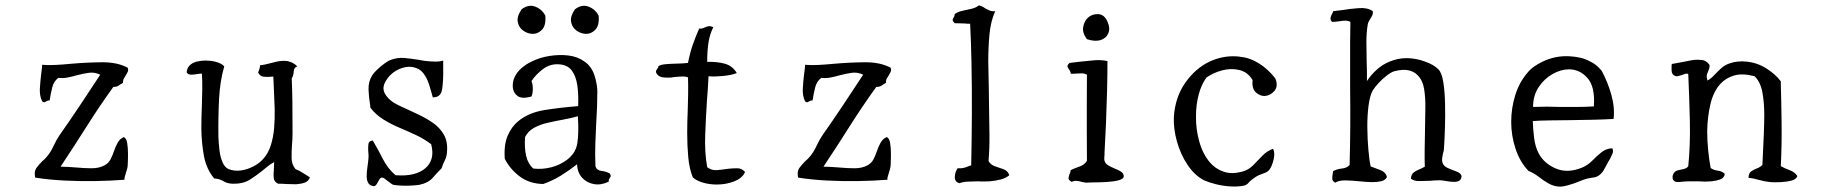

<svg xmlns="http://www.w3.org/2000/svg" viewBox="-20 -685 6848 720"><path d="M459 -68Q459 -59 456.5 -51Q454 -43 452 -36Q450 -29 448 -22.5Q446 -16 447 -11Q396 -7 337.5 -6Q279 -5 220.5 -8Q162 -11 112 -19Q107 -42 116.5 -55Q126 -68 138 -80Q143 -84 148 -89Q153 -94 157 -99Q171 -116 181 -138Q191 -160 204 -179Q242 -233 280 -290Q318 -347 356 -405Q335 -415 313.5 -412Q292 -409 269 -403Q252 -398 234.5 -394.5Q217 -391 199 -393Q182 -381 176 -357.5Q170 -334 166 -308Q162 -309 159 -307.5Q156 -306 153 -305Q150 -302 146.5 -301.5Q143 -301 138 -305Q128 -326 129.5 -352.5Q131 -379 134 -404Q135 -414 136.5 -423.5Q138 -433 138 -442Q161 -440 189 -441.5Q217 -443 248 -446Q305 -451 362.5 -451.5Q420 -452 459 -431Q462 -422 459 -415.5Q456 -409 452 -403Q448 -397 444.5 -390.5Q441 -384 441 -374Q433 -370 425.5 -364.5Q418 -359 405 -359Q353 -287 305 -211Q257 -135 207 -60Q221 -60 236 -59Q251 -58 265 -57Q296 -54 324 -54Q352 -54 372 -65Q387 -73 394.5 -87.5Q402 -102 407.5 -118.5Q413 -135 421 -149.5Q429 -164 444 -171Q454 -167 457 -148.5Q460 -130 460 -107.5Q460 -85 459 -68Z M1142 -20Q1137 -5 1122.5 0Q1108 5 1090 6Q1081 6 1071 5.5Q1061 5 1052 5Q1044 4 1036.5 4Q1029 4 1023 4Q1008 -3 1006.5 -17.5Q1005 -32 1007 -49Q1007 -56 1007.5 -63Q1008 -70 1008 -77Q996 -71 985.5 -62.5Q975 -54 964 -45Q942 -27 916.5 -11Q891 5 852 4Q831 3 818 -5.5Q805 -14 783 -16Q754 -51 745 -99Q736 -147 735 -201Q735 -222 735.5 -244.5Q736 -267 737 -289Q738 -320 738.5 -350Q739 -380 737 -409Q733 -409 728 -408.5Q723 -408 718 -407Q707 -405 696.5 -405Q686 -405 680 -413Q681 -430 691.5 -440Q702 -450 718 -454Q726 -456 734.5 -457Q743 -458 751 -458Q760 -458 769 -457Q778 -456 786 -454Q811 -448 821 -436Q805 -382 801.5 -314Q798 -246 799 -172Q800 -147 803 -121.5Q806 -96 814.5 -76.5Q823 -57 837 -51Q860 -42 885 -46Q910 -50 932 -62Q954 -74 967 -89Q986 -110 995.5 -140Q1005 -170 1008 -205Q1011 -240 1010 -278Q1009 -316 1007 -352Q1007 -364 1006 -375.5Q1005 -387 1005 -398Q1001 -398 993 -397Q981 -396 968 -397.5Q955 -399 948 -413Q950 -420 952.5 -425.5Q955 -431 955 -440Q972 -442 988 -446.5Q1004 -451 1018 -454Q1033 -457 1046 -457Q1052 -457 1057.5 -456Q1063 -455 1068 -453Q1083 -448 1095 -436Q1082 -432 1081.5 -417Q1081 -402 1074 -391Q1076 -349 1076.5 -295Q1077 -241 1077 -185Q1077 -174 1076.5 -163.5Q1076 -153 1075 -142Q1073 -115 1073.5 -91.5Q1074 -68 1088 -51Q1103 -45 1116 -36.5Q1129 -28 1142 -20Z M1656 -113Q1655 -97 1648 -83.5Q1641 -70 1636 -54Q1619 -37 1602.5 -18Q1586 1 1553 8Q1540 10 1520.5 11Q1501 12 1483 11Q1465 10 1455 8Q1451 7 1445.5 2.5Q1440 -2 1434 -6Q1428 -11 1422.5 -15Q1417 -19 1414 -19Q1407 -19 1403.5 -13.5Q1400 -8 1397 -2Q1394 4 1390 9Q1386 14 1379 13Q1365 10 1360 -0.5Q1355 -11 1355 -24Q1355 -41 1358 -60Q1361 -79 1362 -95Q1362 -100 1362 -105.5Q1362 -111 1361 -116Q1360 -132 1361.5 -144.5Q1363 -157 1378 -158Q1398 -124 1416 -88.5Q1434 -53 1463 -28Q1537 -22 1575 -54Q1592 -68 1598.5 -90.5Q1605 -113 1597 -144Q1571 -164 1540 -178.5Q1509 -193 1477 -206.5Q1445 -220 1417 -237.5Q1389 -255 1369 -281Q1369 -284 1368 -291Q1363 -320 1362 -349.5Q1361 -379 1376 -403Q1382 -412 1394.5 -424Q1407 -436 1422 -447Q1437 -458 1447 -461Q1472 -470 1497.5 -467.5Q1523 -465 1548 -461Q1554 -460 1559.5 -459Q1565 -458 1571 -457Q1594 -454 1615 -454Q1630 -454 1642 -458Q1642 -451 1642 -445Q1642 -439 1642 -433Q1643 -382 1638 -350.5Q1633 -319 1603 -320Q1596 -346 1588.5 -369.5Q1581 -393 1567.5 -410.5Q1554 -428 1530 -433Q1511 -437 1489.5 -430.5Q1468 -424 1451 -410Q1432 -394 1422.5 -373Q1413 -352 1424 -333Q1439 -307 1474 -290.5Q1509 -274 1546 -257Q1576 -243 1602.5 -225Q1629 -207 1644.5 -180Q1660 -153 1656 -113Z M2267 -34Q2271 -27 2270 -23.5Q2269 -20 2266 -17Q2265 -14 2263.5 -11.5Q2262 -9 2263 -4Q2235 10 2208 5.5Q2181 1 2163 -18.5Q2145 -38 2144 -69Q2116 -47 2085 -27.5Q2054 -8 2017 5Q1966 4 1930 -22.5Q1894 -49 1873 -89Q1869 -141 1883.5 -175.5Q1898 -210 1924 -231Q1963 -263 2023 -272.5Q2083 -282 2148 -287Q2150 -329 2145 -364.5Q2140 -400 2123.5 -421.5Q2107 -443 2072 -444Q2041 -445 2015.5 -425.5Q1990 -406 1973 -381Q1978 -370 1978 -352Q1978 -334 1973 -323Q1937 -313 1921 -325Q1905 -337 1903 -357Q1900 -397 1934 -428Q1952 -444 1973 -454Q2003 -469 2039.5 -475Q2076 -481 2111 -477Q2146 -473 2172 -454Q2186 -445 2195 -431Q2206 -417 2213 -389.5Q2220 -362 2220 -342Q2220 -314 2219 -285.5Q2218 -257 2216 -227Q2214 -188 2212.5 -146.5Q2211 -105 2213 -61Q2218 -46 2236 -44Q2254 -42 2267 -34ZM2147 -249Q2122 -242 2092 -236.5Q2062 -231 2033.5 -224.5Q2005 -218 1982.5 -205.5Q1960 -193 1949 -171Q1946 -131 1953 -100.5Q1960 -70 1980 -53Q2013 -49 2046.5 -57.5Q2080 -66 2106 -85.5Q2132 -105 2141 -132Q2146 -147 2147.5 -170.5Q2149 -194 2148.5 -216.5Q2148 -239 2147 -249ZM2025 -626Q2028 -589 2012 -573Q1996 -557 1976 -558Q1957 -559 1941 -571Q1925 -583 1921.5 -603.5Q1918 -624 1936 -650Q1962 -670 1987.5 -660Q2013 -650 2025 -626ZM2225 -626Q2228 -589 2212 -573Q2196 -557 2176 -558Q2157 -559 2141 -571Q2125 -583 2121.5 -603.5Q2118 -624 2136 -650Q2162 -670 2187.5 -660Q2213 -650 2225 -626Z M2774 -40Q2764 -17 2733.5 -5Q2703 7 2668 7Q2641 7 2616.5 0Q2592 -7 2578 -20Q2565 -52 2561 -95Q2557 -138 2557 -186Q2557 -207 2557.5 -228Q2558 -249 2559 -271Q2560 -302 2560.5 -333Q2561 -364 2560 -395Q2548 -399 2534.5 -398Q2521 -397 2507 -396Q2503 -395 2499.5 -394.5Q2496 -394 2492 -394Q2476 -393 2462.5 -395.5Q2449 -398 2441 -411Q2439 -417 2440.5 -420Q2442 -423 2444 -426Q2446 -428 2447.5 -430.5Q2449 -433 2449 -437Q2459 -443 2478 -444.5Q2497 -446 2519.5 -446.5Q2542 -447 2560 -449L2561 -454Q2568 -489 2578.5 -519Q2589 -549 2602 -578Q2609 -577 2614 -578.5Q2619 -580 2623 -582Q2629 -585 2636 -586.5Q2643 -588 2655 -583Q2642 -558 2637 -526.5Q2632 -495 2632 -454V-453Q2670 -454 2698.5 -446Q2727 -438 2743 -411Q2723 -403 2690.5 -400Q2658 -397 2637 -399Q2636 -377 2634.5 -354Q2633 -331 2631 -307Q2627 -244 2624.5 -179Q2622 -114 2632 -58Q2648 -46 2666 -47Q2684 -48 2702 -51Q2704 -51 2705 -51Q2706 -51 2709 -52Q2728 -54 2745 -54Q2762 -54 2774 -40Z M3320 -68Q3320 -59 3317.5 -51Q3315 -43 3313 -36Q3311 -29 3309 -22.5Q3307 -16 3308 -11Q3257 -7 3198.5 -6Q3140 -5 3081.5 -8Q3023 -11 2973 -19Q2968 -42 2977.5 -55Q2987 -68 2999 -80Q3004 -84 3009 -89Q3014 -94 3018 -99Q3032 -116 3042 -138Q3052 -160 3065 -179Q3103 -233 3141 -290Q3179 -347 3217 -405Q3196 -415 3174.5 -412Q3153 -409 3130 -403Q3113 -398 3095.5 -394.5Q3078 -391 3060 -393Q3043 -381 3037 -357.5Q3031 -334 3027 -308Q3023 -309 3020 -307.5Q3017 -306 3014 -305Q3011 -302 3007.5 -301.5Q3004 -301 2999 -305Q2989 -326 2990.5 -352.5Q2992 -379 2995 -404Q2996 -414 2997.5 -423.5Q2999 -433 2999 -442Q3022 -440 3050 -441.5Q3078 -443 3109 -446Q3166 -451 3223.5 -451.5Q3281 -452 3320 -431Q3323 -422 3320 -415.5Q3317 -409 3313 -403Q3309 -397 3305.5 -390.5Q3302 -384 3302 -374Q3294 -370 3286.5 -364.5Q3279 -359 3266 -359Q3214 -287 3166 -211Q3118 -135 3068 -60Q3082 -60 3097 -59Q3112 -58 3126 -57Q3157 -54 3185 -54Q3213 -54 3233 -65Q3248 -73 3255.5 -87.5Q3263 -102 3268.5 -118.5Q3274 -135 3282 -149.5Q3290 -164 3305 -171Q3315 -167 3318 -148.5Q3321 -130 3321 -107.5Q3321 -85 3320 -68Z M3765 -28Q3752 -17 3733 -12Q3714 -7 3691 -5Q3681 -5 3670.5 -4.5Q3660 -4 3650 -5Q3629 -5 3610 -4Q3591 -3 3578 2Q3560 -3 3560.5 -21Q3561 -39 3571 -54Q3584 -53 3594 -55.5Q3604 -58 3613 -62Q3619 -64 3622 -65Q3624 -159 3624.5 -258Q3625 -357 3623 -454Q3622 -490 3621 -526Q3620 -562 3618 -596Q3615 -596 3609.5 -596Q3604 -596 3597 -597Q3588 -597 3578.5 -597.5Q3569 -598 3560 -598Q3552 -606 3552.5 -610.5Q3553 -615 3556 -619Q3558 -622 3559 -625Q3560 -628 3560 -632Q3572 -641 3589 -644.5Q3606 -648 3623 -652Q3640 -656 3651 -665Q3658 -663 3663.5 -660.5Q3669 -658 3674 -654Q3681 -650 3690 -646Q3699 -642 3712 -643Q3695 -605 3690.5 -556Q3686 -507 3686 -454Q3686 -429 3687 -403.5Q3688 -378 3688 -354Q3688 -335 3688.5 -316Q3689 -297 3689 -279Q3690 -227 3690.5 -178.5Q3691 -130 3687 -81Q3695 -67 3711 -61.5Q3727 -56 3743 -50.5Q3759 -45 3765 -28Z M4194 -24Q4194 -14 4175 -9Q4156 -4 4129.5 -2.5Q4103 -1 4079 -1Q4072 -1 4065 -0.5Q4058 0 4053 0Q4050 0 4040 -2Q4031 -5 4020 -6.5Q4009 -8 3999 -3Q3986 -10 3987 -17.5Q3988 -25 3991 -33Q3993 -36 3994 -40Q3995 -44 3995 -47Q4012 -55 4029.5 -61Q4047 -67 4056 -82Q4056 -141 4055.5 -191.5Q4055 -242 4055.5 -293.5Q4056 -345 4056 -405Q4046 -410 4035.5 -410Q4025 -410 4015 -409Q4009 -409 4004 -408.5Q3999 -408 3995 -409Q3995 -414 3993 -418Q3991 -422 3988 -426Q3984 -431 3983 -436Q3982 -441 3991 -449Q4001 -450 4011.5 -451.5Q4022 -453 4033 -454Q4059 -457 4084.5 -459Q4110 -461 4133 -456V-454Q4133 -404 4131.5 -344Q4130 -284 4127.5 -224Q4125 -164 4122 -113Q4122 -111 4122 -105Q4121 -99 4121 -92.5Q4121 -86 4122 -82Q4125 -71 4136.5 -64.5Q4148 -58 4160 -53Q4173 -48 4183.5 -41.5Q4194 -35 4194 -24ZM4133 -604Q4144 -580 4136.5 -561Q4129 -542 4108 -535Q4087 -528 4056 -538Q4038 -562 4042 -584Q4046 -606 4060 -619Q4076 -633 4098.5 -632Q4121 -631 4133 -604Z M4763 -390Q4774 -361 4758.5 -343.5Q4743 -326 4722 -325Q4704 -325 4689 -339Q4674 -353 4677 -385Q4659 -415 4627.5 -422.5Q4596 -430 4562.5 -421Q4529 -412 4504 -394Q4485 -368 4475 -330Q4465 -292 4465 -250Q4464 -201 4477.5 -153.5Q4491 -106 4518 -75Q4539 -51 4569 -41Q4599 -31 4637 -41Q4661 -47 4678.5 -64.5Q4696 -82 4713.5 -100.5Q4731 -119 4754 -127Q4762 -112 4756 -86.5Q4750 -61 4739 -47Q4732 -39 4716 -34Q4700 -29 4688 -21Q4672 -11 4663.5 -1Q4655 9 4645 11Q4622 16 4592.5 14Q4563 12 4536.5 5Q4510 -2 4495 -9Q4460 -27 4433.5 -66.5Q4407 -106 4393.5 -154.5Q4380 -203 4382 -247Q4387 -321 4425 -375Q4463 -429 4516 -454Q4559 -474 4604 -474Q4626 -474 4647.5 -469.5Q4669 -465 4689 -454Q4731 -432 4763 -390Z M5461 -25Q5460 -12 5452.5 -7.5Q5445 -3 5434 -3Q5421 -3 5407 -5.5Q5393 -8 5381 -9Q5372 -9 5362 -8.5Q5352 -8 5342 -7Q5321 -6 5301.5 -6Q5282 -6 5271 -15Q5272 -31 5281 -38Q5290 -45 5301.5 -49.5Q5313 -54 5323 -60Q5322 -84 5322.5 -126Q5323 -168 5324 -211Q5324 -228 5324.5 -244.5Q5325 -261 5325 -276Q5326 -317 5320.5 -351Q5315 -385 5295 -404Q5282 -417 5261.5 -421.5Q5241 -426 5209 -418Q5198 -415 5181.5 -402.5Q5165 -390 5150.5 -374.5Q5136 -359 5128 -346Q5117 -327 5112 -288.5Q5107 -250 5107.5 -206Q5108 -162 5111.5 -122.5Q5115 -83 5120 -61Q5137 -55 5157 -47Q5177 -39 5181 -21Q5175 -9 5160 -5.5Q5145 -2 5125 -2Q5114 -2 5102.5 -3Q5091 -4 5079 -5Q5051 -8 5026 -8.5Q5001 -9 4987 0Q4976 -6 4976 -15.5Q4976 -25 4978 -35Q4979 -41 4979 -43Q4993 -51 5012 -53Q5031 -55 5041 -66Q5043 -139 5043.5 -209.5Q5044 -280 5043 -353Q5043 -378 5043 -403Q5043 -428 5043 -454Q5043 -490 5043 -527Q5043 -564 5044 -603Q5034 -608 5023 -607.5Q5012 -607 5001 -605Q4994 -604 4987.5 -603.5Q4981 -603 4975 -603Q4968 -611 4969.5 -618Q4971 -625 4974 -631Q4976 -634 4977.5 -637Q4979 -640 4979 -643Q4986 -644 4994.5 -645Q5003 -646 5012 -647Q5042 -652 5075.5 -654.5Q5109 -657 5128 -643Q5129 -634 5126 -627.5Q5123 -621 5119 -615Q5116 -610 5113 -604.5Q5110 -599 5109 -593Q5104 -564 5104 -527Q5104 -490 5105 -454Q5106 -434 5106 -415.5Q5106 -397 5106 -381Q5121 -404 5142.5 -423.5Q5164 -443 5191 -454Q5222 -467 5255 -467Q5269 -467 5287.5 -464Q5306 -461 5324 -454Q5356 -443 5374 -425Q5387 -412 5392.5 -376.5Q5398 -341 5399 -295Q5400 -249 5398.5 -204.5Q5397 -160 5395 -130Q5395 -125 5394 -119.5Q5393 -114 5391 -109Q5389 -100 5388 -91.5Q5387 -83 5389 -76Q5393 -62 5409 -55Q5425 -48 5441.5 -42Q5458 -36 5461 -25Z M6031 -239Q5998 -237 5956.5 -236Q5915 -235 5872 -234.5Q5829 -234 5791 -233.5Q5753 -233 5728 -231Q5729 -199 5733 -167Q5737 -135 5750 -110Q5770 -72 5814.5 -53Q5859 -34 5914 -57Q5935 -66 5951.5 -83Q5968 -100 5985.5 -114Q6003 -128 6026 -129Q6031 -119 6027 -109.5Q6023 -100 6018 -90Q6014 -83 6012 -80Q6004 -65 5994.5 -48Q5985 -31 5969 -23Q5963 -20 5947 -18Q5931 -16 5918 -11Q5911 -8 5894 -1.5Q5877 5 5859 10Q5841 15 5830 15Q5806 14 5787 3Q5768 -8 5750 -22Q5732 -36 5712 -44Q5680 -77 5663.5 -126.5Q5647 -176 5647 -228Q5647 -279 5662 -327.5Q5677 -376 5707 -411Q5718 -425 5733 -435.5Q5748 -446 5765 -454Q5813 -477 5866 -474Q5886 -473 5906 -468.5Q5926 -464 5944 -454Q5967 -443 5986 -420Q6008 -380 6022 -331.5Q6036 -283 6031 -239ZM5957 -286Q5962 -360 5933 -392.5Q5904 -425 5864 -425Q5833 -425 5801.5 -407Q5770 -389 5749.5 -357.5Q5729 -326 5729 -284Q5756 -285 5781 -285Q5806 -285 5830 -284Q5863 -284 5894 -284Q5925 -284 5957 -286Z M6720 -25Q6717 -13 6698.5 -8Q6680 -3 6658 -2Q6636 -1 6620 -2Q6598 -4 6575.5 -10.5Q6553 -17 6537 -18Q6537 -35 6546.5 -42Q6556 -49 6568.5 -53.5Q6581 -58 6589 -67Q6590 -88 6591.5 -119.5Q6593 -151 6594.5 -187Q6596 -223 6596 -255Q6596 -300 6589 -338.5Q6582 -377 6560 -399Q6515 -411 6483.5 -402Q6452 -393 6431 -370Q6405 -341 6394 -294Q6383 -247 6382 -194Q6382 -158 6385.5 -122.5Q6389 -87 6395 -55Q6406 -47 6422 -45Q6438 -43 6448 -33Q6446 -18 6431.5 -12.5Q6417 -7 6397 -5Q6386 -4 6374 -4Q6362 -4 6350 -5Q6340 -5 6330 -5Q6320 -5 6311 -5Q6306 -5 6301.5 -4.5Q6297 -4 6292 -4Q6279 -2 6268.5 -2.5Q6258 -3 6253 -13Q6250 -26 6257 -36Q6262 -44 6273 -46.5Q6284 -49 6295 -51.5Q6306 -54 6311 -62Q6319 -141 6317 -230Q6315 -319 6311 -407Q6308 -410 6301.5 -408.5Q6295 -407 6288 -404Q6282 -402 6276 -400.5Q6270 -399 6265 -399Q6249 -404 6248.5 -420Q6248 -436 6249 -445Q6261 -447 6273.5 -449.5Q6286 -452 6298 -454Q6311 -457 6323 -459Q6335 -461 6346 -461Q6355 -461 6363 -460Q6371 -459 6378 -454Q6385 -450 6391 -441Q6391 -432 6389 -426.5Q6387 -421 6385 -416Q6382 -410 6380.5 -403Q6379 -396 6383 -383Q6396 -390 6408 -403Q6420 -416 6434.5 -429Q6449 -442 6468 -448Q6483 -453 6496 -454Q6513 -456 6529 -454Q6570 -450 6604.5 -428Q6639 -406 6658 -380Q6658 -377 6658 -371Q6660 -305 6661 -222.5Q6662 -140 6658 -62Q6674 -53 6692 -46.5Q6710 -40 6720 -25Z"/></svg>

Font: Yuji Syuku
Style: Regular
Weight: 400
Designer: Kataoka Yuji
Foundry: Kinuta Font Factory
Version: Version 3.002